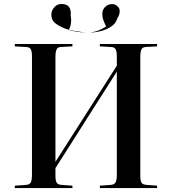

<svg xmlns="http://www.w3.org/2000/svg" viewBox="-20 -953 871 973"><path d="M55 0V-12L111 -16Q130 -17 136 -28.5Q142 -40 142 -69V-669Q142 -694 135.5 -704.5Q129 -715 108 -715L55 -718V-730H347V-718L291 -715Q273 -715 267 -703Q261 -691 261 -664V-133L572 -620V-669Q572 -694 565.5 -704.5Q559 -715 539 -715L486 -718V-730H776V-718L722 -715Q703 -715 697 -703Q691 -691 691 -664V-63Q691 -38 697 -27.5Q703 -17 724 -16L776 -12V0H486V-12L541 -16Q559 -17 565.5 -28.5Q572 -40 572 -69V-590L261 -101V-63Q261 -37 267.5 -27Q274 -17 293 -16L347 -12V0ZM381 -793Q401 -788 423 -788Q431 -788 438 -788Q464 -792 483.5 -800.5Q503 -809 518 -819Q506 -841 501 -861Q496 -881 501 -900Q508 -917 523.5 -926Q539 -935 560 -931Q586 -919 586.5 -898.5Q587 -878 574 -859Q567 -834 543 -818Q519 -802 487 -794.5Q455 -787 423 -788Q395 -788 370 -792Q345 -796 329 -801V-802Q293 -812 264.5 -832Q236 -852 241 -889Q246 -909 261.5 -922.5Q277 -936 304 -932Q326 -928 333.5 -911.5Q341 -895 338 -878Q346 -834 329 -802Q343 -799 356 -796.5Q369 -794 381 -793Z"/></svg>

Font: Literata 72pt Medium
Style: Regular
Weight: 500
Designer: Latin by Veronika Burian and Jose Scaglione. Greek by Irene Vlachou. Cyrillic by Vera Evstafieva.
Foundry: TypeTogether
Version: Version 3.002